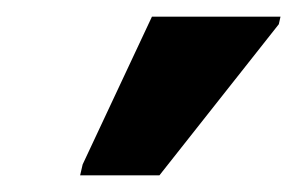

<svg xmlns="http://www.w3.org/2000/svg" viewBox="-20 -786 356 230"><path d="M76 -576 79 -589 162 -766H316L314 -757L171 -576Z"/></svg>

Font: Noto Sans Condensed
Style: Bold Italic
Weight: 700
Width: 3
Italic angle: -12°
Designer: Monotype Design Team
Foundry: Monotype Imaging Inc.
Version: Version 2.013; ttfautohint (v1.8.4.7-5d5b)